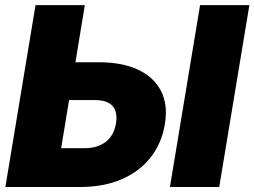

<svg xmlns="http://www.w3.org/2000/svg" viewBox="-20 -748 1018 768"><path d="M281.7 -499H375Q469.2 -499 532.7 -469Q596.2 -439 624.3 -383.5Q652.3 -328.1 639.6 -252Q627 -174.8 582.3 -118.2Q537.6 -61.5 466.1 -30.8Q394.5 0 300.3 0H1.5L122.1 -727.5H319.3ZM256.3 -347.7 224.6 -155.3H318.4Q370.6 -155.3 403.3 -180.9Q436 -206.5 443.8 -253.9Q451.2 -298.8 430.9 -323.2Q410.6 -347.7 357.9 -347.7ZM977.5 -727.5 856.9 0H659.7L780.3 -727.5Z"/></svg>

Font: Inter Black
Style: Italic
Weight: 900
Italic angle: -9.39999°
Designer: Rasmus Andersson
Foundry: rsms
Version: Version 4.000;git-a52131595